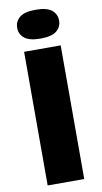

<svg xmlns="http://www.w3.org/2000/svg" viewBox="-103 -1001 555 1047"><g transform="rotate(-10 174.0 -477.5)"><path d="M72.5 0V-740H275V0ZM174 -795.5Q112 -795.5 85 -817.8Q58 -840 58 -875Q58 -910.5 85 -932.8Q112 -955 174 -955Q236 -955 263 -932.8Q290 -910.5 290 -875Q290 -840 263 -817.8Q236 -795.5 174 -795.5Z"/></g></svg>

Font: Encode Sans Expanded ExtraBold
Style: Regular
Weight: 800
Width: 7
Designer: Multiple Designers
Foundry: Impallari Type
Version: Version 3.000; ttfautohint (v1.8.3) -l 8 -r 50 -G 200 -x 14 